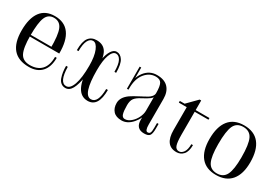

<svg xmlns="http://www.w3.org/2000/svg" viewBox="32 -1701 3765 2653"><g transform="rotate(30 1914.0 -375.0)"><path d="M673 -282Q673 -145 608.5 -77Q544 -9 426 -9Q315 -9 272.5 -90Q230 -171 230 -367Q230 -573 266 -658Q302 -743 392 -743Q487 -743 524.5 -654.5Q562 -566 560 -351H700Q702 -556 624.5 -663Q547 -770 391 -770Q242 -770 166 -667Q90 -564 90 -368Q90 20 426 20Q557 20 628.5 -58Q700 -136 700 -282ZM586 -378H206L208 -351H586Z M1059 -770Q976 -770 931.5 -711.5Q887 -653 887 -513H914Q914 -628 943 -682.5Q972 -737 1019 -737Q1071 -737 1107.5 -650Q1144 -563 1144 -412Q1144 -219 1107 -113.5Q1070 -8 1006 -8Q898 -8 894 -251H867Q867 -199 873.5 -154.5Q880 -110 894.5 -68.5Q909 -27 938.5 -3.5Q968 20 1009 20Q1072 20 1110.5 -49.5Q1149 -119 1172 -263Q1177 -292 1200 -318Q1223 -344 1243.5 -365.5Q1264 -387 1264 -408Q1264 -608 1216 -689Q1168 -770 1059 -770ZM1145 -408Q1145 20 1364 20Q1534 20 1534 -251H1507Q1503 -22 1393 -22Q1265 -22 1265 -412Q1265 -569 1297.5 -656Q1330 -743 1382 -743Q1429 -743 1458 -687.5Q1487 -632 1487 -513H1514Q1514 -650 1475.5 -710Q1437 -770 1377 -770Q1331 -770 1296.5 -716.5Q1262 -663 1245 -573Q1239 -541 1214 -513.5Q1189 -486 1167 -461.5Q1145 -437 1145 -408Z M2261 -119V-527Q2261 -641 2201 -705.5Q2141 -770 2020 -770Q1903 -770 1828 -674Q1753 -578 1753 -419H1778Q1778 -571 1848 -657Q1918 -743 2018 -743Q2085 -743 2109 -699.5Q2133 -656 2133 -547V-121Q2133 20 2266 20Q2331 20 2353 -9Q2375 -38 2375 -119V-195H2350V-121Q2350 -62 2340 -40Q2330 -18 2301 -18Q2261 -18 2261 -119ZM2133 -545Q2133 -517 2112 -492Q2091 -467 2066.5 -452.5Q2042 -438 1996 -414Q1987 -409 1982 -407Q1865 -346 1829 -320Q1728 -248 1728 -156Q1728 -77 1772 -28.5Q1816 20 1906 20Q1998 20 2074.5 -67.5Q2151 -155 2151 -249L2133 -356V-266Q2133 -213 2105 -155.5Q2077 -98 2030.5 -58.5Q1984 -19 1936 -19Q1896 -19 1882 -64Q1868 -109 1868 -202Q1868 -273 1895.5 -310.5Q1923 -348 1991 -383Q2070 -424 2104 -450.5Q2138 -477 2151 -516V-545ZM1778 -750H1753V-397H1778Z M2596 -226V-590H2470V-617H2547L2698 -770H2723V-226Q2723 -104 2741 -55.5Q2759 -7 2807 -7Q2847 -7 2877 -50Q2907 -93 2907 -179H2933Q2933 -76 2890 -28Q2847 20 2781 20Q2596 20 2596 -226ZM2673 -617H2943V-590H2673Z M3412 -770Q3252 -770 3170 -667Q3088 -564 3088 -368Q3088 -179 3170.5 -79.5Q3253 20 3412 20Q3571 20 3654.5 -80Q3738 -180 3738 -368Q3738 -564 3655.5 -667Q3573 -770 3412 -770ZM3598 -367Q3598 -172 3556 -88.5Q3514 -5 3412 -5Q3310 -5 3269 -88Q3228 -171 3228 -367Q3228 -575 3268 -660Q3308 -745 3412 -745Q3516 -745 3557 -660Q3598 -575 3598 -367Z"/></g></svg>

Font: Solide Mirage
Style: Etroit
Weight: 400
Designer: Jérémy Landes
Foundry: Velvetyne Type Foundry
Version: Version 1.1